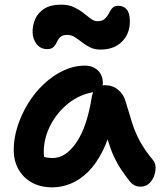

<svg xmlns="http://www.w3.org/2000/svg" viewBox="-20 -795 703 825"><path d="M205 10Q155 10 118 -10Q81 -30 60 -66.5Q39 -103 39 -151Q39 -201 55.5 -252.5Q72 -304 101 -351Q130 -398 169 -434.5Q208 -471 253 -492Q298 -513 345 -513Q378 -513 400 -493Q422 -473 422 -436Q422 -432 421 -428Q426 -429 430 -429Q464 -429 488 -409Q512 -389 520 -358Q535 -308 548 -266.5Q561 -225 581.5 -187.5Q602 -150 636 -109Q648 -95 648.5 -76Q649 -57 641.5 -37.5Q634 -18 619.5 -5.5Q605 7 584 7Q567 7 556.5 0.5Q546 -6 538 -15Q517 -42 500 -67.5Q483 -93 469 -123.5Q455 -154 443 -194Q443 -195 442 -196Q433 -170 422 -148Q393 -90 357.5 -55.5Q322 -21 283 -5.5Q244 10 205 10ZM380 -399Q321 -388 275 -352Q225 -312 196.5 -256.5Q168 -201 168 -141Q168 -131 169 -121Q185 -116 207 -116Q263 -116 309 -184Q355 -252 375 -382Q377 -391 380 -399ZM183 -584Q154 -584 137 -606Q120 -628 120 -659Q120 -688 132 -714.5Q144 -741 171 -758Q198 -775 242 -775Q275 -775 298 -764Q321 -753 338 -739.5Q355 -726 369.5 -715Q384 -704 399 -704Q416 -704 425.5 -710.5Q435 -717 441.5 -727Q448 -737 453 -747Q458 -757 466 -763.5Q474 -770 488 -770Q511 -770 524.5 -754.5Q538 -739 538 -703Q538 -650 504 -616Q470 -582 412 -582Q386 -582 367 -591.5Q348 -601 332 -613.5Q316 -626 301.5 -635.5Q287 -645 269 -645Q249 -645 239.5 -636Q230 -627 224.5 -614.5Q219 -602 210 -593Q201 -584 183 -584Z"/></svg>

Font: Shantell Sans Light SemiBold
Style: Regular
Weight: 600
Version: Version 1.008;[ac192a2d6]